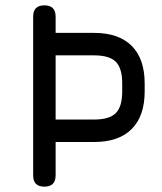

<svg xmlns="http://www.w3.org/2000/svg" viewBox="-20 -698 605 718"><path d="M104 -42V-636Q104 -678 146 -678Q188 -678 188 -636V-575H332Q424 -575 472.5 -526.5Q521 -478 521 -386V-356Q521 -264 472.5 -215.5Q424 -167 332 -167H188V-42Q188 0 146 0Q104 0 104 -42ZM332 -491H188V-251H332Q389 -251 413 -275Q437 -299 437 -356V-386Q437 -443 413 -467Q389 -491 332 -491Z"/></svg>

Font: Jura
Style: Bold
Weight: 700
Designer: Daniel Johnson, Alexei Vanyashin
Foundry: Daniel Johnson
Version: Version 5.103